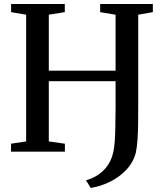

<svg xmlns="http://www.w3.org/2000/svg" viewBox="-20 -763 824 966"><path d="M436.5 182.5 412.5 144Q441 136.5 466.2 121.2Q491.5 106 511 83.2Q530.5 60.5 542 30Q548 13 551.8 -6.8Q555.5 -26.5 557.5 -54.2Q559.5 -82 560.2 -122Q561 -162 561.5 -219.5V-354.5H225.5V-51.5L306.5 -40V0H35.5V-40L111.5 -51.5V-689L36 -702V-743H306V-702L225.5 -689V-407.5H561.5V-689L484 -702V-743H749V-702L675.5 -689V-258Q675.5 -195 675 -147Q674.5 -99 672 -62Q669.5 -25 663.5 4.5Q651 53 617 89.8Q583 126.5 536 150.2Q489 174 436.5 182.5Z"/></svg>

Font: Merriweather 60pt Medium
Style: Regular
Weight: 500
Version: Version 2.100